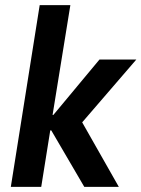

<svg xmlns="http://www.w3.org/2000/svg" viewBox="-20 -725 549 745"><path d="M22 0 134 -705H253L184 -279H187L366 -494H509L284 -233L282 -280L441 0H307L179 -219H175L140 0Z"/></svg>

Font: Nunito Sans 10pt Condensed
Style: Bold Italic
Weight: 700
Width: 3
Italic angle: -9°
Designer: Vernon Adams
Foundry: Vernon Adams
Version: Version 3.101;gftools[0.9.27]